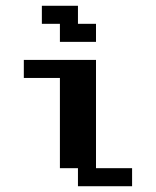

<svg xmlns="http://www.w3.org/2000/svg" viewBox="-20 -645 540 665"><path d="M125 -625H250V-562.5H312.5V-500H187.5V-562.5H125ZM62.5 -437.5H312.5V-62.5H437.5V0H250V-62.5H187.5V-375H62.5Z"/></svg>

Font: NeoDunggeunmo
Style: Regular
Weight: 400
Monospace: yes
Version: Version 1.600